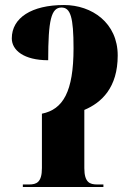

<svg xmlns="http://www.w3.org/2000/svg" viewBox="-20 -745 529 765"><path d="M71 0H392V-10H367C338 -10 316 -18 316 -75V-307C385 -336 449 -396 449 -524C449 -654 346 -725 235 -725C106 -725 27 -674 27 -592C27 -545 75 -505 172 -505C172 -665 184 -715 225 -715C261 -715 273 -676 273 -553C273 -379 231 -309 147 -292V-75C147 -18 125 -10 96 -10H71Z"/></svg>

Font: Noto Serif Display ExtraCondensed Black
Style: Regular
Weight: 900
Width: 2
Designer: Monotype Design Team
Foundry: Monotype Imaging Inc.
Version: Version 2.009